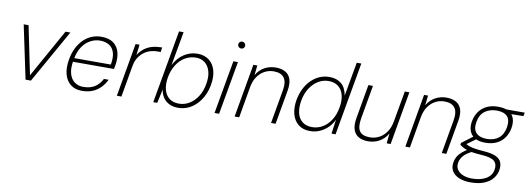

<svg xmlns="http://www.w3.org/2000/svg" viewBox="-69 -1180 5152 1864"><g transform="rotate(10 2507.5 -248.5)"><path d="M187 0 76 -526H124L222 -49L488 -526H536L240 0Z M744 12Q675 12 631 -23Q587 -58 570.5 -120Q554 -182 568 -264Q579 -330 604.5 -380.5Q630 -431 666 -466.5Q702 -502 746.5 -520Q791 -538 841 -538Q917 -538 961 -505Q1005 -472 1019.5 -415Q1034 -358 1021 -285Q1020 -277 1018 -269.5Q1016 -262 1014 -251H597L603 -288H977Q990 -362 975.5 -408Q961 -454 924.5 -476.5Q888 -499 834 -499Q787 -499 741.5 -475.5Q696 -452 662 -403Q628 -354 614 -276L611 -259Q598 -182 613.5 -130.5Q629 -79 665 -53.5Q701 -28 749 -28Q817 -28 862.5 -56.5Q908 -85 935 -139H981Q961 -95 928 -61Q895 -27 849.5 -7.5Q804 12 744 12Z M1087 0 1179 -526H1218L1205 -423Q1234 -466 1268.5 -491Q1303 -516 1345.5 -527Q1388 -538 1439 -538L1432 -492H1395Q1368 -492 1335 -483Q1302 -474 1271.5 -452.5Q1241 -431 1217.5 -395Q1194 -359 1185 -304L1132 0Z M1692 12Q1638 12 1600 -8.5Q1562 -29 1541 -63Q1520 -97 1515 -137L1485 0H1446L1573 -720H1618L1558 -385Q1597 -461 1658 -499.5Q1719 -538 1788 -538Q1857 -538 1902.5 -503Q1948 -468 1965.5 -406.5Q1983 -345 1969 -265Q1959 -205 1934 -154.5Q1909 -104 1872.5 -66.5Q1836 -29 1790 -8.5Q1744 12 1692 12ZM1693 -29Q1747 -29 1794.5 -57.5Q1842 -86 1876 -138.5Q1910 -191 1922 -263Q1935 -336 1920 -388.5Q1905 -441 1869 -469.5Q1833 -498 1781 -498Q1722 -498 1672.5 -468.5Q1623 -439 1590 -386Q1557 -333 1544 -263Q1532 -192 1546 -139.5Q1560 -87 1597.5 -58Q1635 -29 1693 -29Z M2050 0 2143 -526H2188L2095 0ZM2195 -661Q2181 -661 2171 -670.5Q2161 -680 2161 -695Q2161 -710 2171 -719.5Q2181 -729 2195 -729Q2209 -729 2219 -719.5Q2229 -710 2230 -695Q2230 -680 2220 -670.5Q2210 -661 2195 -661Z M2248 0 2340 -526H2379L2368 -429Q2402 -485 2452 -511.5Q2502 -538 2560 -538Q2615 -538 2653.5 -517Q2692 -496 2707.5 -452Q2723 -408 2711 -337L2652 0H2607L2665 -331Q2680 -416 2649.5 -457Q2619 -498 2547 -498Q2499 -498 2457 -475.5Q2415 -453 2386 -410.5Q2357 -368 2346 -305L2293 0Z M2992 12Q2922 12 2877 -24Q2832 -60 2815 -122.5Q2798 -185 2812 -264Q2823 -324 2847.5 -374Q2872 -424 2909 -461Q2946 -498 2991.5 -518Q3037 -538 3089 -538Q3161 -538 3206.5 -500.5Q3252 -463 3265 -385L3325 -720H3370L3243 0H3203L3223 -141Q3203 -98 3169 -63.5Q3135 -29 3090 -8.5Q3045 12 2992 12ZM3004 -29Q3061 -29 3109 -57.5Q3157 -86 3190.5 -139Q3224 -192 3236 -263Q3249 -333 3235 -386Q3221 -439 3183.5 -468.5Q3146 -498 3088 -498Q3034 -498 2986.5 -469.5Q2939 -441 2905 -388.5Q2871 -336 2858 -263Q2846 -191 2859.5 -138.5Q2873 -86 2910.5 -57.5Q2948 -29 3004 -29Z M3564 12Q3510 12 3472 -9Q3434 -30 3418.5 -74.5Q3403 -119 3415 -189L3474 -526H3519L3461 -196Q3446 -108 3473.5 -68.5Q3501 -29 3576 -29Q3624 -29 3666 -51Q3708 -73 3738 -116Q3768 -159 3779 -222L3833 -526H3878L3786 0H3747L3757 -98Q3724 -43 3674 -15.5Q3624 12 3564 12Z M3931 0 4023 -526H4062L4051 -429Q4085 -485 4135 -511.5Q4185 -538 4243 -538Q4298 -538 4336.5 -517Q4375 -496 4390.5 -452Q4406 -408 4394 -337L4335 0H4290L4348 -331Q4363 -416 4332.5 -457Q4302 -498 4230 -498Q4182 -498 4140 -475.5Q4098 -453 4069 -410.5Q4040 -368 4029 -305L3976 0Z M4613 232Q4548 232 4500.5 212.5Q4453 193 4430.5 156Q4408 119 4417 68Q4422 39 4436 13.5Q4450 -12 4477.5 -36.5Q4505 -61 4550 -86L4585 -66Q4521 -35 4495 -3.5Q4469 28 4463 63Q4456 103 4474.5 132Q4493 161 4531 177Q4569 193 4620 193Q4706 193 4760 160.5Q4814 128 4823 71Q4833 17 4802 -13Q4771 -43 4677 -49Q4623 -52 4586 -58Q4549 -64 4524.5 -72.5Q4500 -81 4483.5 -90.5Q4467 -100 4454 -110L4457 -129L4568 -213L4610 -199L4491 -113L4496 -136Q4508 -130 4519.5 -122.5Q4531 -115 4550 -109Q4569 -103 4602.5 -97.5Q4636 -92 4692 -88Q4767 -83 4808.5 -63.5Q4850 -44 4863.5 -11Q4877 22 4869 68Q4862 111 4832.5 148.5Q4803 186 4749 209Q4695 232 4613 232ZM4687 -172Q4622 -172 4583 -196Q4544 -220 4530 -261.5Q4516 -303 4525 -354Q4535 -409 4563.5 -450Q4592 -491 4639.5 -514.5Q4687 -538 4752 -538Q4819 -538 4858 -514.5Q4897 -491 4910.5 -450Q4924 -409 4914 -354Q4905 -303 4877 -261.5Q4849 -220 4801.5 -196Q4754 -172 4687 -172ZM4695 -211Q4767 -211 4812 -247Q4857 -283 4870 -355Q4882 -429 4849.5 -464Q4817 -499 4745 -499Q4677 -499 4629 -464Q4581 -429 4569 -355Q4556 -283 4591 -247Q4626 -211 4695 -211ZM4833 -488 4825 -526H5015L5009 -491Z"/></g></svg>

Font: DM Sans 9pt ExtraLight
Style: Italic
Weight: 250
Italic angle: -10°
Version: Version 4.004;gftools[0.9.30]